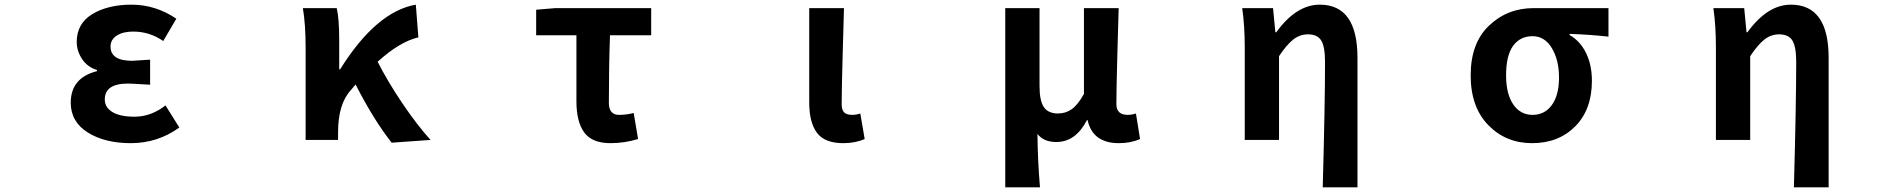

<svg xmlns="http://www.w3.org/2000/svg" viewBox="-20 -594 8040 815"><path d="M535.2 13.7Q424.8 13.7 352.5 -31.7Q280.3 -77.1 280.3 -158.2Q280.3 -263.7 391.6 -292V-296.9Q350.6 -309.6 328.1 -343.8Q305.7 -377.9 305.7 -416Q305.7 -494.1 372.1 -534.2Q438.5 -574.2 538.1 -574.2Q640.6 -574.2 728.5 -514.6L672.9 -419.9Q615.2 -460 544.9 -460Q502 -460 475.6 -442.9Q449.2 -425.8 449.2 -396.5Q449.2 -335.9 541 -335.9Q550.8 -335.9 617.2 -340.8V-234.4Q537.1 -239.3 523.4 -239.3Q424.8 -239.3 424.8 -171.9Q424.8 -137.7 457.5 -118.2Q490.2 -98.6 550.8 -98.6Q621.1 -98.6 682.6 -146.5L741.2 -52.7Q649.4 13.7 535.2 13.7Z M1807.6 0 1642.6 11.7Q1567.4 -83 1489.3 -235.4L1469.7 -211.9Q1415 -153.3 1415 -32.2V0H1277.3V-392.6Q1277.3 -491.2 1265.6 -559.6H1409.2Q1419.9 -516.6 1419.9 -422.9V-299.8H1423.8Q1577.1 -544.9 1745.1 -574.2L1755.9 -435.5Q1676.8 -417 1583 -332Q1625 -249 1687.5 -156.2Q1750 -63.5 1807.6 0Z M2571.3 13.7Q2493.2 13.7 2460 -31.7Q2426.8 -77.1 2426.8 -164.1V-444.3H2255.9V-552.7L2337.9 -559.6H2744.1V-444.3H2569.3Q2564.5 -312.5 2564.5 -157.2Q2564.5 -106.4 2608.4 -106.4Q2637.7 -106.4 2669.9 -114.3L2688.5 -3.9Q2630.9 13.7 2571.3 13.7Z M3559.6 13.7Q3480.5 13.7 3447.8 -30.3Q3415 -74.2 3415 -159.2V-559.6H3562.5Q3561.5 -524.4 3557.1 -369.1Q3552.7 -213.9 3552.7 -152.3Q3552.7 -127 3563.5 -116.7Q3574.2 -106.4 3597.7 -106.4Q3614.3 -106.4 3631.8 -112.3L3650.4 -3.9Q3610.4 13.7 3559.6 13.7Z M4247.1 201.2V-559.6H4392.6V-228.5Q4392.6 -166 4411.1 -139.2Q4429.7 -112.3 4470.7 -112.3Q4503.9 -112.3 4529.8 -130.9Q4555.7 -149.4 4581.1 -195.3V-559.6H4728.5Q4727.5 -524.4 4723.1 -369.1Q4718.8 -213.9 4718.8 -152.3Q4718.8 -106.4 4766.6 -106.4Q4784.2 -106.4 4801.8 -112.3L4819.3 -3.9Q4780.3 13.7 4729.5 13.7Q4618.2 13.7 4596.7 -84H4593.8Q4545.9 8.8 4463.9 8.8Q4410.2 8.8 4383.8 -25.4Q4384.8 87.9 4394.5 201.2Z M5742.2 201.2H5594.7Q5604.5 -152.3 5604.5 -331.1Q5604.5 -395.5 5588.4 -421.9Q5572.3 -448.2 5532.2 -448.2Q5498 -448.2 5470.2 -426.8Q5442.4 -405.3 5409.2 -355.5V0H5263.7V-392.6Q5263.7 -485.4 5252.9 -559.6H5383.8L5393.6 -457H5397.5Q5482.4 -574.2 5582 -574.2Q5742.2 -574.2 5742.2 -348.6Z M6483.4 13.7Q6372.1 13.7 6297.4 -63Q6222.7 -139.6 6222.7 -274.4Q6222.7 -411.1 6300.8 -485.4Q6378.9 -559.6 6490.2 -559.6H6807.6V-438.5Q6727.5 -447.3 6642.6 -450.2V-445.3Q6687.5 -419.9 6712.4 -369.1Q6737.3 -318.4 6737.3 -251Q6737.3 -128.9 6666.5 -57.6Q6595.7 13.7 6483.4 13.7ZM6485.4 -440.4Q6432.6 -440.4 6402.8 -399.4Q6373 -358.4 6373 -274.4Q6373 -195.3 6403.3 -150.9Q6433.6 -106.4 6485.4 -106.4Q6537.1 -106.4 6567.4 -148.4Q6597.7 -190.4 6597.7 -264.6Q6597.7 -338.9 6567.4 -389.6Q6537.1 -440.4 6485.4 -440.4Z M7742.2 201.2H7594.7Q7604.5 -152.3 7604.5 -331.1Q7604.5 -395.5 7588.4 -421.9Q7572.3 -448.2 7532.2 -448.2Q7498 -448.2 7470.2 -426.8Q7442.4 -405.3 7409.2 -355.5V0H7263.7V-392.6Q7263.7 -485.4 7252.9 -559.6H7383.8L7393.6 -457H7397.5Q7482.4 -574.2 7582 -574.2Q7742.2 -574.2 7742.2 -348.6Z"/></svg>

Font: GenEi Gothic M Regular
Style: Bold
Weight: 700
Designer: o_tamon (Modified); [Source Han Sans]
Ryoko NISHIZUKA  (kana & ideographs); Paul D. Hunt (Latin, Greek & Cyrillic); Wenl
Version: Version 1.1a;Original Version 1.004